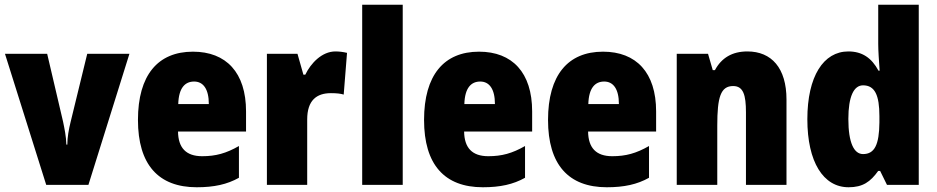

<svg xmlns="http://www.w3.org/2000/svg" viewBox="-20 -780 3951 810"><path d="M175 0H353L526 -553H348L278 -266C270 -234 264 -200 264 -170H260C259 -205 252 -238 246 -267L179 -553H1Z M794 -562C646 -562 562 -463 562 -274C562 -86 648 10 810 10C883 10 938 -2 988 -30V-164C934 -133 890 -121 833 -121C765 -121 732 -156 731 -225H1018V-310C1018 -474 934 -562 794 -562ZM799 -436C837 -436 861 -405 861 -341H732C734 -410 761 -436 799 -436Z M1395 -563C1338 -563 1291 -513 1268 -465H1260L1235 -553H1106V0H1276V-276C1276 -357 1316 -387 1376 -387C1401 -387 1417 -385 1430 -381L1444 -557C1427 -561 1411 -563 1395 -563Z M1679 0V-760H1508V0Z M2001 -562C1853 -562 1769 -463 1769 -274C1769 -86 1855 10 2017 10C2090 10 2145 -2 2195 -30V-164C2141 -133 2097 -121 2040 -121C1972 -121 1939 -156 1938 -225H2225V-310C2225 -474 2141 -562 2001 -562ZM2006 -436C2044 -436 2068 -405 2068 -341H1939C1941 -410 1968 -436 2006 -436Z M2524 -562C2376 -562 2292 -463 2292 -274C2292 -86 2378 10 2540 10C2613 10 2668 -2 2718 -30V-164C2664 -133 2620 -121 2563 -121C2495 -121 2462 -156 2461 -225H2748V-310C2748 -474 2664 -562 2524 -562ZM2529 -436C2567 -436 2591 -405 2591 -341H2462C2464 -410 2491 -436 2529 -436Z M3133 -563C3069 -563 3024 -536 2996 -484H2987L2967 -553H2835V0H3006V-250C3006 -370 3020 -417 3073 -417C3116 -417 3127 -379 3127 -306V0H3298V-360C3298 -493 3235 -563 3133 -563Z M3560 10C3620 10 3652 -13 3685 -59H3693L3722 0H3856V-760H3685V-595C3685 -566 3688 -525 3691 -482H3686C3657 -536 3617 -563 3559 -563C3454 -563 3386 -458 3386 -277C3386 -97 3453 10 3560 10ZM3621 -130C3583 -130 3559 -177 3559 -278C3559 -373 3582 -420 3621 -420C3671 -420 3690 -378 3690 -290V-263C3689 -170 3670 -130 3621 -130Z"/></svg>

Font: Noto Sans Sinhala UI Condensed Black
Style: Regular
Weight: 900
Width: 3
Designer: Jelle Bosma - Monotype Design Team
Foundry: Monotype Imaging Inc.
Version: Version 2.006